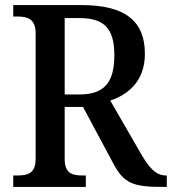

<svg xmlns="http://www.w3.org/2000/svg" viewBox="-20 -734 675 754"><path d="M32 0H317V-45H303C265 -45 234 -52 234 -110V-314H306L426 -90C466 -15 503 0 615 0H635V-45H631C594 -45 568 -72 536 -126L413 -339C481 -362 549 -413 549 -523C549 -650 473 -714 301 -714H32V-669H50C86 -669 120 -661 120 -603V-110C120 -52 87 -45 50 -45H32ZM292 -363H234V-663H292C390 -663 429 -621 429 -518C429 -415 394 -363 292 -363Z"/></svg>

Font: Noto Serif Bengali SemiCondensed
Style: Regular
Weight: 400
Width: 4
Designer: Juan Bruce, Universal Thirst, Indian Type Foundry and the Monotype Design Team.
Foundry: Monotype Imaging Inc.
Version: Version 2.003